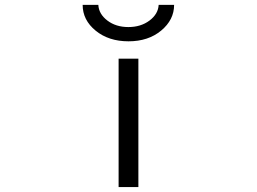

<svg xmlns="http://www.w3.org/2000/svg" viewBox="-20 -757 1040 777"><path d="M460 0V-519.5H540V0ZM622.1 -737.3H684.6Q684.6 -676.8 632.3 -633.3Q580.1 -589.8 500 -589.8Q419.9 -589.8 367.2 -632.8Q314.5 -675.8 314.5 -737.3H377.9Q379.9 -700.2 414.6 -673.8Q449.2 -647.5 499.5 -647.5Q549.8 -647.5 585 -673.8Q620.1 -700.2 622.1 -737.3Z"/></svg>

Font: GenEi Gothic M SemiLight
Style: Regular
Weight: 350
Designer: o_tamon (Modified); [Source Han Sans]
Ryoko NISHIZUKA  (kana & ideographs); Paul D. Hunt (Latin, Greek & Cyrillic); Wenl
Version: Version 1.1a;Original Version 1.004